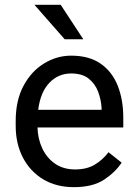

<svg xmlns="http://www.w3.org/2000/svg" viewBox="-20 -770 570 800"><path d="M288.1 9.8Q214.4 9.8 159.9 -22.9Q105.5 -55.7 75.4 -113.5Q45.4 -171.4 45.4 -245.6V-266.1Q45.4 -352.5 78.4 -413.3Q111.3 -474.1 164.3 -506.1Q217.3 -538.1 276.4 -538.1Q352.1 -538.1 400.1 -504.2Q448.2 -470.2 470.9 -411.9Q493.7 -353.5 493.7 -279.3V-238.8H136.2Q137.7 -190.4 156.7 -150.6Q175.8 -110.8 210.2 -87.4Q244.6 -64 293 -64Q340.8 -64 374 -83.5Q407.2 -103 432.1 -135.7L486.8 -92.3Q461.4 -53.2 414.1 -21.7Q366.7 9.8 288.1 9.8ZM276.4 -463.9Q222.7 -463.9 185.5 -424.8Q148.4 -385.7 139.2 -312.5H403.3V-319.3Q401.4 -354.5 388.9 -387.7Q376.5 -420.9 349.6 -442.4Q322.8 -463.9 276.4 -463.9ZM232.9 -750 327.1 -606.4H249.5L123.5 -750Z"/></svg>

Font: Vazirmatn UI
Style: Regular
Weight: 400
Designer: Saber Rastikerdar
Foundry: Saber Rastikerdar
Version: Version 33.003